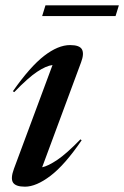

<svg xmlns="http://www.w3.org/2000/svg" viewBox="-20 -691 467 722"><path d="M32.5 -56.5 177.5 -446.5Q153.5 -443.5 119.8 -421.2Q86 -399 33.5 -344.5L28.5 -348Q93.5 -440.5 146 -481Q198.5 -521.5 243.5 -521.5Q279.5 -521.5 288.2 -505.2Q297 -489 285 -457L138.5 -62Q160.5 -66.5 195 -89.5Q229.5 -112.5 282.5 -167L287 -163.5Q223.5 -70.5 169.8 -29.8Q116 11 74 11Q39 11 29 -4.5Q19 -20 32.5 -56.5ZM138.5 -630.5 151 -671H427L414.5 -630.5Z"/></svg>

Font: Newsreader 72pt Medium
Style: Italic
Weight: 500
Italic angle: -17°
Designer: Hugues Gentile
Foundry: Production Type
Version: Version 1.003; ttfautohint (v1.8.3)